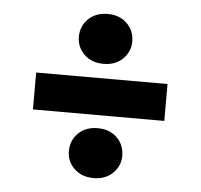

<svg xmlns="http://www.w3.org/2000/svg" viewBox="-45 -616 678 648"><g transform="rotate(5 294.0 -292.0)"><path d="M71 -227V-352H516V-227ZM295 -14Q254 -14 229 -38.5Q204 -63 204 -97Q204 -134 229 -158.5Q254 -183 295 -183Q335 -183 360 -158.5Q385 -134 385 -97Q385 -63 360 -38.5Q335 -14 295 -14ZM295 -401Q254 -401 229 -425.5Q204 -450 204 -485Q204 -521 229 -545.5Q254 -570 295 -570Q335 -570 360 -545.5Q385 -521 385 -485Q385 -450 360 -425.5Q335 -401 295 -401Z"/></g></svg>

Font: DM Sans 10pt Black
Style: Regular
Weight: 900
Version: Version 4.004;gftools[0.9.30]